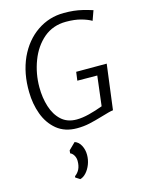

<svg xmlns="http://www.w3.org/2000/svg" viewBox="-155 -845 964 1276"><g transform="rotate(-15 327.0 -207.5)"><path d="M301 8Q218.5 8 163 -37Q108.5 -82 82.2 -153.5Q56 -225 55 -306Q52 -435.5 99 -540Q146.5 -642 229.2 -698.5Q312 -755 413 -755Q450 -755 480.2 -751.8Q510.5 -748.5 541 -741.2Q571.5 -734 609 -722L585 -655Q558 -671 514.8 -683Q471.5 -695 412 -695Q322.5 -695 258 -641Q194.5 -586.5 161.8 -500.2Q129 -414 129 -320Q129 -247.5 148.5 -185.8Q168 -124 208.8 -86.5Q249.5 -49 314 -49Q353 -49 400.5 -61Q448 -73 496 -91L521 -296L384 -297L392 -356H602L562 -46Q546.5 -44 529.8 -39.5Q513 -35 479 -25Q429 -10 388 -1Q347 8 301 8ZM234 340 204 321 205 312Q225.5 297.5 236.8 274.5Q248 251.5 248 218Q248 197.5 238 180.2Q228 163 213 157L215 137L261 92Q288 101 303.5 130.2Q319 159.5 319 195Q319 229.5 307 260.5Q295 291.5 275.5 313Q256 334.5 234 340Z"/></g></svg>

Font: Merriweather Sans Light
Style: Italic
Weight: 300
Italic angle: -7.5°
Designer: Eben Sorkin
Foundry: Eben Sorkin
Version: Version 2.001; ttfautohint (v1.8.3)